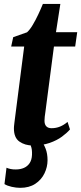

<svg xmlns="http://www.w3.org/2000/svg" viewBox="-20 -706 400 945"><path d="M207.5 -186.5Q205.5 -169 203.5 -155.5Q201.5 -142 200.2 -131.5Q199 -121 199 -111.5Q199 -93.5 208 -84.2Q217 -75 233.5 -75Q256 -75 275.5 -83Q295 -91 312.5 -106L324.5 -69Q310 -52 285 -33.5Q260 -15 224.2 -2.5Q188.5 10 140.5 10Q103 10 75.5 -9.2Q48 -28.5 48.5 -75.5Q48.5 -79 49 -85Q49.5 -91 51 -102.8Q52.5 -114.5 55 -134.2Q57.5 -154 61.5 -185L99 -477H35L45 -523L113 -547Q127 -559.5 141.2 -583.5Q155.5 -607.5 168.5 -635.2Q181.5 -663 191 -686.5H277L255.5 -547.5H360L350 -477H245.5ZM79.5 218.5Q59.5 218.5 37.5 213.5Q15.5 208.5 2 200L12 119.5Q19 123 32 125.8Q45 128.5 58.5 128Q80 128 97.5 120.5Q115 113 125.8 97Q136.5 81 137.5 56Q138.5 28.5 132.2 13.2Q126 -2 122 -13.5L155.5 -15.5L183 -13.5Q195 1.5 204.5 25.8Q214 50 214 82.5Q214 116 198.8 147.5Q183.5 179 153.5 198.8Q123.5 218.5 79.5 218.5Z"/></svg>

Font: Merriweather 36pt ExtraBold
Style: Italic
Weight: 800
Italic angle: -7.8°
Version: Version 2.101